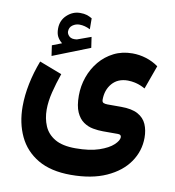

<svg xmlns="http://www.w3.org/2000/svg" viewBox="-90 -668 906 994"><g transform="rotate(10 363.0 -171.0)"><path d="M186 -417Q169.4 -430.2 160.9 -446.3Q152.3 -462.4 152.3 -488.3Q152.3 -531.7 182.6 -559.8Q212.9 -587.9 251.5 -587.9Q272.5 -587.9 286.4 -583.5Q300.3 -579.1 314.5 -570.8L314.9 -513.2Q286.1 -527.8 258.3 -527.8Q238.8 -527.8 222.2 -516.1Q205.6 -504.4 205.6 -481.9Q206.1 -468.8 218.3 -457.5Q230.5 -446.3 256.3 -449.7Q256.3 -449.7 260.3 -450.7L330.6 -476.1L338.9 -419.9L143.6 -342.8L135.7 -397.5ZM348.1 246.1Q243.2 246.1 175 206.1Q106.9 166 74.2 96.7Q41.5 27.3 41.5 -59.6Q41.5 -117.7 54.2 -179.9Q66.9 -242.2 90.8 -304.2L209.5 -258.8Q191.4 -207 179.2 -157.7Q167 -108.4 167 -65.4Q167 -18.6 183.6 20.5Q200.2 59.6 239.7 83Q279.3 106.4 348.1 106.4Q422.4 106.4 471.7 89.6Q521 72.8 545.4 49.8Q569.8 26.9 569.8 9.3Q569.8 -4.9 552.2 -4.9H473.1Q448.2 -4.9 421.1 -9.8Q394 -14.6 370.6 -30.8Q347.2 -46.9 332.8 -79.1Q318.4 -111.3 318.4 -165.5Q318.4 -216.3 335 -263.4Q351.6 -310.5 382.6 -347.7Q413.6 -384.8 457 -406.7Q500.5 -428.7 554.7 -428.7Q591.3 -428.7 626.7 -417.7Q662.1 -406.7 691.9 -385.3L647 -260.7Q621.6 -274.9 598.4 -280.5Q575.2 -286.1 555.7 -286.1Q502.9 -286.1 473.1 -251.7Q443.4 -217.3 443.4 -166Q443.4 -152.8 451.9 -149.4Q460.4 -146 473.1 -146H544.4Q600.6 -146 632.6 -128.4Q664.6 -110.8 678 -79.8Q691.4 -48.8 691.4 -9.3Q691.4 60.5 651.4 118.7Q611.3 176.8 534.7 211.4Q458 246.1 348.1 246.1Z"/></g></svg>

Font: Vazirmatn UI NL ExtraBold
Style: Regular
Weight: 800
Designer: Saber Rastikerdar
Foundry: Saber Rastikerdar
Version: Version 33.003